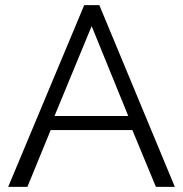

<svg xmlns="http://www.w3.org/2000/svg" viewBox="-20 -730 716 750"><path d="M309 -710H368L663 0H589L497 -222H178L87 0H12ZM481 -277 338 -628 193 -277Z"/></svg>

Font: IngvarSans
Style: Regular
Weight: 400
Version: Version 1.000